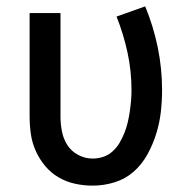

<svg xmlns="http://www.w3.org/2000/svg" viewBox="-20 -571 590 603"><path d="M271 12Q243 12 215.5 6Q188 0 164 -14Q140 -28 122 -49.5Q104 -71 92.5 -96.5Q81 -122 77 -149.5Q73 -177 73 -205V-530H170V-205Q170 -182 174.5 -158.5Q179 -135 191.5 -115.5Q204 -96 225.5 -84.5Q247 -73 271 -73Q288 -73 304.5 -78.5Q321 -84 334 -96Q347 -108 355.5 -122.5Q364 -137 370.5 -153Q377 -169 381 -186Q385 -203 387.5 -220Q390 -237 391.5 -254Q393 -271 393 -288Q393 -348 380.5 -406Q368 -464 346 -519L436 -551Q462 -488 475.5 -422Q489 -356 489 -288Q489 -253 485 -218.5Q481 -184 470.5 -150.5Q460 -117 443 -86Q426 -55 400 -32Q374 -9 340 1.5Q306 12 271 12Z"/></svg>

Font: Lode Dark
Style: Bold
Weight: 700
Monospace: yes
Designer: Belleve Invis
Foundry: Belleve Invis
Version: Version 29.2.0; ttfautohint (v1.8.3)